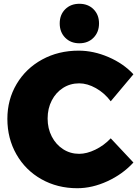

<svg xmlns="http://www.w3.org/2000/svg" viewBox="-20 -982 730 1016"><path d="M399 -541Q352 -541 314 -517Q276 -493 254 -450.5Q232 -408 232 -355Q232 -302 254 -259.5Q276 -217 314 -192.5Q352 -168 399 -168Q439 -168 484.5 -190Q530 -212 566 -250L686 -122Q629 -60 548.5 -23Q468 14 389 14Q284 14 199.5 -33.5Q115 -81 67 -165Q19 -249 19 -353Q19 -455 68 -537.5Q117 -620 203 -667Q289 -714 396 -714Q475 -714 554 -680Q633 -646 686 -589L566 -446Q533 -490 487.5 -515.5Q442 -541 399 -541ZM504 -858Q504 -812 475 -782.5Q446 -753 400 -753Q354 -753 325 -782.5Q296 -812 296 -858Q296 -904 325 -933Q354 -962 400 -962Q446 -962 475 -933Q504 -904 504 -858Z"/></svg>

Font: #9Slide03 Montserrat ExtraBold
Style: Regular
Weight: 800
Designer: Julieta Ulanovsky
Foundry: Julieta Ulanovsky
Version: Version 6.001